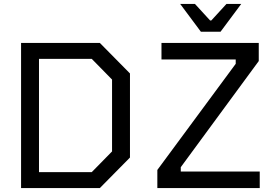

<svg xmlns="http://www.w3.org/2000/svg" viewBox="-20 -955 1411 975"><path d="M1000 -794 895 -935H970L1047 -851H1053L1130 -935H1205L1100 -794ZM779 0V-92L1177 -631V-653H800V-737H1294V-645L898 -106V-84H1299V0ZM87 0V-737H487L640 -582V-155L487 0ZM178 -81H446L549 -186V-551L446 -656H178Z"/></svg>

Font: Tomorrow
Style: Regular
Weight: 400
Designer: Tony de Marco, Monica Rizzolli
Foundry: Just in Type
Version: Version 2.002